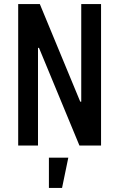

<svg xmlns="http://www.w3.org/2000/svg" viewBox="-20 -720 590 950"><path d="M70 0V-700H177L377 -217H382V-700H480V0H373L173 -483H168V0ZM222 210V60H318L287 210Z"/></svg>

Font: Cuprum Medium
Style: Regular
Weight: 500
Designer: Jovanny Lemonad
Foundry: Jovanny Lemonad
Version: Version 3.000